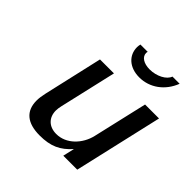

<svg xmlns="http://www.w3.org/2000/svg" viewBox="-189 -858 1021 1021"><g transform="rotate(45 321.5 -347.5)"><path d="M295 -708C293 -699 292 -691 292 -686C292 -623 341 -580 414 -580C492 -580 560 -629 590 -708H536C525 -675 475 -649 423 -649C378 -649 348 -669 348 -698C348 -701 349 -705 350 -708ZM115 -107C115 -28 164 13 258 13C340 13 389 -10 438 -65L423 0H528L643 -500H538L467 -193C450 -119 390 -55 315 -55C259 -55 225 -90 225 -142C225 -153 227 -166 230 -179L304 -500H199L123 -167C118 -145 115 -125 115 -107Z"/></g></svg>

Font: Perun Medium Italic
Style: Regular
Weight: 500
Italic angle: -12°
Foundry: Copyright (c) Stefan Peev, Context Ltd, 2016
Version: Version 1.026